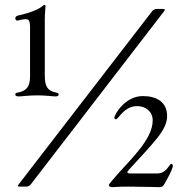

<svg xmlns="http://www.w3.org/2000/svg" viewBox="-20 -764 770 786"><path d="M647.7 -727.3H621.4C613.3 -726.9 608.3 -724.4 603 -718.4L56.1 -8.9C51.1 -2.5 52.2 -0.4 60.4 0H87.4C95.5 -0.4 100.5 -2.8 105.8 -8.9L652 -718.4C657 -724.8 655.9 -726.9 647.7 -727.3ZM42.6 -377.1C42.6 -370.7 49.7 -369.3 57.5 -369.3C68.9 -369.3 95.9 -373.6 133.5 -373.6C169 -373.6 196 -369.3 206.7 -369.3C214.5 -369.3 220.2 -371.4 220.2 -377.1C220.2 -380 218.8 -383.5 210.9 -384.9C170.5 -392 163.4 -416.2 163.4 -456V-685.4C163.4 -706.7 166.2 -729.4 166.2 -739.3C166.2 -743.6 162.6 -744.3 161.2 -744.3C157 -744.3 147 -722.3 62.5 -702.4C56.1 -701 42.6 -699.6 42.6 -688.9C42.6 -686.8 44.7 -679.7 50.4 -679.7C54.7 -679.7 71.7 -685.4 84.5 -685.4C92.3 -685.4 103 -686.1 103 -654.1V-449.6C102.3 -412.6 91.6 -391.3 51.8 -384.9C44 -383.5 42.6 -380.7 42.6 -377.1ZM426.1 -6.4C426.1 0 430.4 2.1 441.1 2.1C452.4 2.1 457.4 0 506.4 0C552.6 0 624.3 2.1 632.1 2.1C647 2.1 649.1 -2.8 664.1 -30.5C679.7 -59.7 687.5 -77.4 687.5 -84.5C687.5 -88.8 686.1 -93 681.8 -93C672.6 -93 662.6 -54 624.3 -54H512.1C500.4 -54 498.2 -58.6 506 -67.1C609 -180.8 665.5 -232.2 664.1 -290.5C663.4 -345.9 622.2 -370.7 564.6 -370.7C491.5 -370.7 448.2 -294.7 448.2 -282C448.2 -277.7 451.7 -275.6 453.8 -275.6C456.7 -275.6 459.5 -277.7 463.8 -282.7C476.6 -296.9 498.6 -329.5 541.9 -329.5C576 -329.5 604.4 -307.5 605.1 -272.7C606.5 -188.9 502.1 -101.6 438.2 -24.1C426.1 -9.2 426.1 -9.2 426.1 -6.4Z"/></svg>

Font: Margiela Serif Light
Style: Regular
Weight: 300
Designer: Andreas Faust, Stefan Endress
Version: Version 1.002;FEAKit 1.0